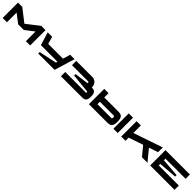

<svg xmlns="http://www.w3.org/2000/svg" viewBox="893 -3449 6199 6199"><g transform="rotate(45 3993.0 -349.5)"><path d="M1140.1 -700.2H1335.9V0H1140.1V-440.9L835.4 -207.5H580.6L275.9 -440.9V0H80.1V-700.2H275.9L708 -363.3Z M2460.4 -700.2H2663.1L2449.7 0H1702.6V-66.9L2313.5 -195.8L2329.6 -252H1573.7L1436.5 -700.2H1639.2L1712.9 -447.8H2387.2Z M3700.7 -447.8Q3727.5 -447.3 3746.1 -445.6Q3764.6 -443.8 3786.6 -438.5Q3808.6 -433.1 3823.2 -423.6Q3837.9 -414.1 3852.3 -397.5Q3866.7 -380.9 3875.2 -357.7Q3883.8 -334.5 3889.2 -300.8Q3894.5 -267.1 3894.5 -223.6Q3894.5 -187 3890.6 -157Q3886.7 -127 3881.1 -105Q3875.5 -83 3863.5 -65.9Q3851.6 -48.8 3842 -37.8Q3832.5 -26.9 3814.2 -19.3Q3795.9 -11.7 3783.7 -7.8Q3771.5 -3.9 3748 -2Q3724.6 0 3711.2 0.2Q3697.8 0.5 3670.4 0.5H2741.7V-195.3H3672.4Q3680.2 -195.3 3683.8 -195.8Q3687.5 -196.3 3692.1 -198.7Q3696.8 -201.2 3698.7 -207.3Q3700.7 -213.4 3700.7 -223.6Q3700.7 -233.9 3698.7 -240Q3696.8 -246.1 3692.1 -248.5Q3687.5 -251 3683.8 -251.5Q3680.2 -252 3672.4 -252L3026.4 -316.4V-383.3L3506.8 -447.8V-476.1Q3506.8 -486.3 3504.9 -492.4Q3502.9 -498.5 3498.3 -501Q3493.7 -503.4 3490 -503.9Q3486.3 -504.4 3478.5 -504.4H2741.2V-700.2H3476.6Q3537.1 -700.2 3588.9 -670.2Q3640.6 -640.1 3670.7 -588.4Q3700.7 -536.6 3700.7 -476.1Z M5137.7 -700.2H5333.5V0H5137.7ZM4822.3 -504.4Q4852.5 -504.4 4867.7 -504.2Q4882.8 -503.9 4909.4 -501.7Q4936 -499.5 4949.5 -495.1Q4962.9 -490.7 4983.4 -482.2Q5003.9 -473.6 5014.6 -461.2Q5025.4 -448.7 5038.6 -429.7Q5051.8 -410.6 5058.1 -385.7Q5064.5 -360.8 5068.8 -327.1Q5073.2 -293.5 5073.2 -252Q5073.2 -210.4 5068.8 -177Q5064.5 -143.6 5058.1 -118.7Q5051.8 -93.8 5038.6 -74.7Q5025.4 -55.7 5014.6 -43.2Q5003.9 -30.8 4983.4 -22.2Q4962.9 -13.7 4949.2 -9.3Q4935.5 -4.9 4909.2 -2.7Q4882.8 -0.5 4867.7 -0.2Q4852.5 0 4821.8 0H4018.1V-700.2H4213.9V-504.4ZM4822.8 -195.3Q4833.5 -195.3 4838.4 -195.8Q4843.3 -196.3 4851.3 -197.8Q4859.4 -199.2 4863.3 -202.9Q4867.2 -206.5 4871.6 -212.4Q4876 -218.3 4877.7 -228.3Q4879.4 -238.3 4879.4 -252Q4879.4 -268.1 4876.2 -279.1Q4873 -290 4869.1 -295.7Q4865.2 -301.3 4856.2 -304.2Q4847.2 -307.1 4841.6 -307.4Q4835.9 -307.6 4823.7 -307.6H4212.9V-195.3Z M6691.9 -700.2V-483.4L6380.4 -378.4L6691.9 0H6440.9L6183.1 -311.5L5689.5 -145V0H5493.7V-700.2H5689.5V-357.4Z M7928.2 -504.4H7010.3V-432.6L7639.2 -383.3V-316.4L7010.3 -267.1V-195.8H7928.2V0H6814.5V-700.2H7928.2Z"/></g></svg>

Font: Donpoligrafbum
Style: Bold
Weight: 700
Designer: Sasha Pavljenko
Version: Version 1.002;Fontself Maker 3.5.8